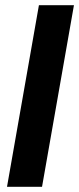

<svg xmlns="http://www.w3.org/2000/svg" viewBox="-20 -720 305 740"><path d="M7 0 130 -700H265L142 0Z"/></svg>

Font: DM Sans 36pt
Style: Bold Italic
Weight: 700
Italic angle: -10°
Designer: Colophon Foundry, Jonny Pinhorn
Foundry: Colophon Foundry
Version: Version 4.004;gftools[0.9.30]